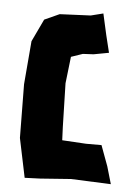

<svg xmlns="http://www.w3.org/2000/svg" viewBox="-47 -625 472 664"><g transform="rotate(5 189.5 -293.0)"><path d="M285.2 -587.9 242.2 -577.1 134.8 -572.3 83 -548.8 45.9 -470.7 33.2 -320.3 35.2 -133.8 63.5 2 117.2 0 223.6 -7.8 362.3 -2 344.7 -62.5 318.4 -133.8H264.6L181.6 -138.7L179.7 -183.6L175.8 -335.9L186.5 -428.7L226.6 -442.4L263.7 -444.3L316.4 -454.1L301.8 -513.7Z"/></g></svg>

Font: MaokenAssortedSans-TC
Style: Regular
Weight: 500
Version: Version 0.83